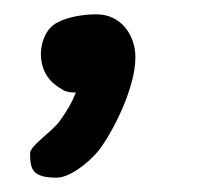

<svg xmlns="http://www.w3.org/2000/svg" viewBox="-20 -126 277 268"><path d="M86 3C80 18 74 28 64 42C54 57 22 77 22 88C22 110 25 122 59 122C76 122 101 104 117 85C136 61 169 -2 169 -46C169 -78 148 -106 115 -106C98 -106 76 -103 61 -95C46 -88 38 -71 37 -52C37 -19 57 -7 67 -1C74 4 86 3 86 3Z"/></svg>

Font: Itim
Style: Regular
Weight: 400
Designer: CadsonDemak Team
Foundry: Pablo Impallari
Version: Version 1.002;PS 001.002;hotconv 1.0.88;makeotf.lib2.5.64775